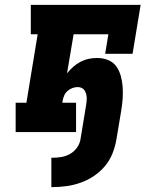

<svg xmlns="http://www.w3.org/2000/svg" viewBox="-20 -540 640 785"><path d="M190 225V105H195Q212 105 230.5 102Q249 99 266 89.5Q283 80 294.5 64Q306 48 309 30L332 -110Q333 -118 334 -126Q335 -134 334.5 -142Q334 -150 331.5 -158Q329 -166 324.5 -172Q320 -178 313 -181Q306 -184 297 -184Q287 -184 276 -180Q265 -176 256 -168Q247 -160 242.5 -149.5Q238 -139 236 -128L235 -120H291V0H44V-120H88L134 -400H106V-520H555L522 -320H410L423 -400H281L254 -240Q266 -255 279.5 -267Q293 -279 309.5 -287.5Q326 -296 343 -299.5Q360 -303 377 -303Q401 -303 422 -294.5Q443 -286 455.5 -268.5Q468 -251 474 -229Q480 -207 481.5 -184Q483 -161 481.5 -137.5Q480 -114 476 -90L456 30Q451 59 440 87Q429 115 409.5 138.5Q390 162 364 179.5Q338 197 309.5 207Q281 217 252 221Q223 225 194 225Z"/></svg>

Font: Iosevka Etoile Heavy
Style: Italic
Weight: 900
Italic angle: -9°
Designer: Belleve Invis
Foundry: Belleve Invis
Version: Version 22.1.2; ttfautohint (v1.8.4)